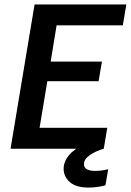

<svg xmlns="http://www.w3.org/2000/svg" viewBox="-20 -670 589 865"><path d="M27.5 0 135.8 -650H549.2L533.3 -555.8H235L208.3 -392.5H439.2L424.2 -304.2H193.3L158.3 -94.2H463.3L447.5 0ZM379.2 175Q322.5 175 294.6 150.4Q266.7 125.8 266.7 90.8Q266.7 58.3 290.4 29.6Q314.2 0.8 357.5 -17.5L447.5 -5V0Q412.5 10 385.4 28.3Q358.3 46.7 358.3 69.2Q358.3 100 409.2 100Q422.5 100 437.9 97.9Q453.3 95.8 467.5 92.5L455 165Q439.2 169.2 419.2 172.1Q399.2 175 379.2 175Z"/></svg>

Font: Familjen Grotesk GF Medium
Style: Italic
Weight: 500
Designer: Anders Wikstroem, Jonas Baeckman, Matilda Gysing, Kristian Moeller
Foundry: Familjen STHML AB
Version: Version 2.000; Beta; Release 4; Build 6